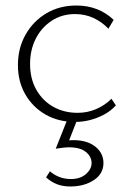

<svg xmlns="http://www.w3.org/2000/svg" viewBox="-20 -436 471 696"><path d="M252 6Q192 6 145.5 -20.5Q99 -47 72 -93.5Q45 -140 45 -200Q45 -262 73 -311Q101 -360 148.5 -388Q196 -416 257 -416Q298 -416 332 -402.5Q366 -389 392 -364L373 -332Q349 -357 318.5 -371Q288 -385 252 -385Q204 -385 167 -360.5Q130 -336 109.5 -295.5Q89 -255 89 -204Q89 -151 111.5 -111Q134 -71 173 -49Q212 -27 261 -27Q297 -27 328.5 -40.5Q360 -54 384 -78L400 -54Q381 -33 356 -20Q331 -7 305 -0.5Q279 6 252 6ZM223 0H259L225 87L199 78Q209 76 221.5 74Q234 72 246 72Q296 72 325.5 95.5Q355 119 355 155Q355 194 320 217Q285 240 235 240Q208 240 187 232Q166 224 147 207L161 185Q176 198 195 205.5Q214 213 237 213Q271 213 291.5 195Q312 177 312 155Q312 132 291.5 115Q271 98 230 98Q221 98 208 99.5Q195 101 182 103Z"/></svg>

Font: Ysabeau Office ExtraLight
Style: Regular
Weight: 250
Designer: Christian Thalmann (Catharsis Fonts)
Version: Version 2.001;gftools[0.9.30]; featfreeze: tnum,lnum,ss02